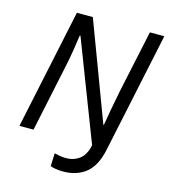

<svg xmlns="http://www.w3.org/2000/svg" viewBox="-129 -815 970 1105"><g transform="rotate(15 356.0 -262.5)"><path d="M191 -714H286L505 -131H508Q515 -173 525 -229Q535 -285 546 -339L626 -714H712L561 0Q540 102 485.5 145.5Q431 189 350 189Q327 189 305.5 185.5Q284 182 274 177L277 100Q292 104 310 107Q328 110 349 110Q392 110 426 85Q460 60 473 0L245 -592H241Q236 -554 227 -498.5Q218 -443 206 -388L124 0H40Z"/></g></svg>

Font: BC Sans
Style: Italic
Weight: 400
Italic angle: -12°
Designer: Monotype Design Team
Designer: Province of B.C.
Foundry: Monotype Imaging Inc.
Version: Version 2.000;GOOG;noto-source:20170915:90ef993387c0